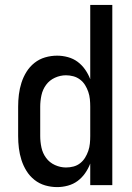

<svg xmlns="http://www.w3.org/2000/svg" viewBox="-20 -755 540 783"><path d="M213 8Q188 8 164 1Q140 -6 120.5 -21.5Q101 -37 88 -58Q75 -79 67.5 -102.5Q60 -126 57 -150.5Q54 -175 54 -200V-320Q54 -345 57 -369.5Q60 -394 67.5 -417.5Q75 -441 88 -462Q101 -483 120.5 -498.5Q140 -514 164 -521Q188 -528 213 -528Q235 -528 257 -522Q279 -516 296.5 -503Q314 -490 327 -471.5Q340 -453 348 -432V-735H438V0H348V-88Q340 -67 327 -48.5Q314 -30 296.5 -17Q279 -4 257 2Q235 8 213 8ZM249 -72Q265 -72 280 -76Q295 -80 307 -89.5Q319 -99 327 -112Q335 -125 340 -139.5Q345 -154 346.5 -169.5Q348 -185 348 -200V-320Q348 -335 346.5 -350.5Q345 -366 340 -380.5Q335 -395 327 -408Q319 -421 306.5 -430.5Q294 -440 279 -444Q264 -448 249 -448Q226 -448 204 -438Q182 -428 168 -409Q154 -390 149 -366.5Q144 -343 144 -320V-200Q144 -177 149 -153.5Q154 -130 168 -111Q182 -92 204 -82Q226 -72 249 -72Z"/></svg>

Font: Iosevka SS18 Medium
Style: Regular
Weight: 500
Monospace: yes
Designer: Belleve Invis
Foundry: Belleve Invis
Version: Version 25.1.1; ttfautohint (v1.8.4)